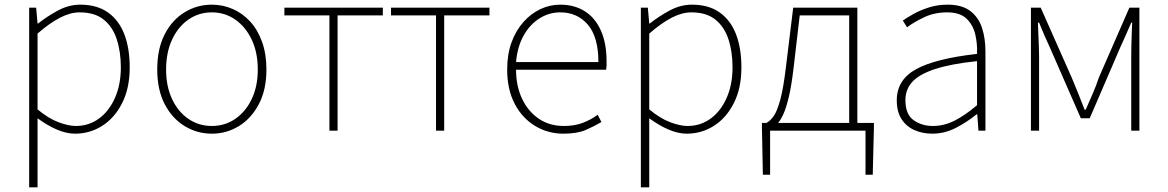

<svg xmlns="http://www.w3.org/2000/svg" viewBox="-20 -560 5008 823"><path d="M105 243V-527H135L141 -459H143Q182 -490 228.5 -515Q275 -540 324 -540Q396 -540 443 -506.5Q490 -473 513 -413Q536 -353 536 -271Q536 -182 503.5 -118Q471 -54 418 -20.5Q365 13 302 13Q265 13 224 -4.5Q183 -22 141 -53V46V243ZM305 -20Q361 -20 404.5 -52Q448 -84 473 -141Q498 -198 498 -271Q498 -338 480.5 -391.5Q463 -445 424.5 -476Q386 -507 321 -507Q281 -507 236 -483.5Q191 -460 141 -416V-91Q188 -52 231 -36Q274 -20 305 -20Z M888 13Q825 13 771.5 -19.5Q718 -52 686 -113.5Q654 -175 654 -262Q654 -351 686 -413Q718 -475 771.5 -507.5Q825 -540 888 -540Q935 -540 977.5 -521.5Q1020 -503 1052.5 -467.5Q1085 -432 1103.5 -380Q1122 -328 1122 -262Q1122 -175 1089.5 -113.5Q1057 -52 1004 -19.5Q951 13 888 13ZM888 -20Q944 -20 988.5 -50.5Q1033 -81 1059 -135.5Q1085 -190 1085 -262Q1085 -335 1059 -390Q1033 -445 988.5 -476Q944 -507 888 -507Q832 -507 787.5 -476Q743 -445 717.5 -390Q692 -335 692 -262Q692 -190 717.5 -135.5Q743 -81 787.5 -50.5Q832 -20 888 -20Z M1392 0V-494H1199V-527H1621V-494H1427V0Z M1849 0V-494H1656V-527H2078V-494H1884V0Z M2395 13Q2329 13 2274 -20Q2219 -53 2186.5 -114.5Q2154 -176 2154 -262Q2154 -327 2172.5 -378Q2191 -429 2223.5 -465.5Q2256 -502 2296.5 -521Q2337 -540 2381 -540Q2442 -540 2486.5 -512Q2531 -484 2555.5 -429.5Q2580 -375 2580 -297Q2580 -289 2580 -280.5Q2580 -272 2578 -261H2192Q2192 -192 2217.5 -137.5Q2243 -83 2289 -51.5Q2335 -20 2397 -20Q2442 -20 2477 -33Q2512 -46 2542 -68L2558 -37Q2528 -19 2491 -3Q2454 13 2395 13ZM2192 -294H2545Q2545 -401 2500 -454Q2455 -507 2381 -507Q2334 -507 2293 -481.5Q2252 -456 2225 -408.5Q2198 -361 2192 -294Z M2727 243V-527H2757L2763 -459H2765Q2804 -490 2850.5 -515Q2897 -540 2946 -540Q3018 -540 3065 -506.5Q3112 -473 3135 -413Q3158 -353 3158 -271Q3158 -182 3125.5 -118Q3093 -54 3040 -20.5Q2987 13 2924 13Q2887 13 2846 -4.5Q2805 -22 2763 -53V46V243ZM2927 -20Q2983 -20 3026.5 -52Q3070 -84 3095 -141Q3120 -198 3120 -271Q3120 -338 3102.5 -391.5Q3085 -445 3046.5 -476Q3008 -507 2943 -507Q2903 -507 2858 -483.5Q2813 -460 2763 -416V-91Q2810 -52 2853 -36Q2896 -20 2927 -20Z M3281 0V189H3250L3246 -13V-33H3726V-13L3721 189H3690V0ZM3620 -12V-494H3408L3382 -272Q3373 -194 3361.5 -145.5Q3350 -97 3337.5 -70Q3325 -43 3313 -30.5Q3301 -18 3292 -11L3265 -33Q3282 -42 3296.5 -62.5Q3311 -83 3324.5 -132Q3338 -181 3349 -274L3380 -527H3655V-12Z M3976 13Q3935 13 3900.5 -2Q3866 -17 3845 -48.5Q3824 -80 3824 -130Q3824 -218 3907 -263.5Q3990 -309 4168 -329Q4170 -372 4160.5 -412.5Q4151 -453 4123 -480Q4095 -507 4040 -507Q3984 -507 3939 -485Q3894 -463 3868 -443L3850 -472Q3867 -484 3895.5 -500Q3924 -516 3961.5 -528Q3999 -540 4042 -540Q4104 -540 4139.5 -512.5Q4175 -485 4189.5 -440Q4204 -395 4204 -341V0H4174L4169 -70H4166Q4126 -37 4077.5 -12Q4029 13 3976 13ZM3979 -20Q4026 -20 4071 -42.5Q4116 -65 4168 -109V-298Q4054 -286 3986.5 -263.5Q3919 -241 3890 -208.5Q3861 -176 3861 -131Q3861 -70 3896 -45Q3931 -20 3979 -20Z M4399 0V-527H4441L4574 -227Q4588 -193 4602 -159Q4616 -125 4629 -90H4634Q4649 -125 4664 -159Q4679 -193 4690 -227L4821 -527H4864V0H4829V-318Q4829 -338 4829.5 -362Q4830 -386 4831 -412Q4832 -438 4833 -463H4829Q4817 -435 4805.5 -409Q4794 -383 4782 -357L4651 -53H4613L4480 -357Q4468 -383 4456.5 -409Q4445 -435 4434 -463H4429Q4430 -438 4431 -412Q4432 -386 4433 -362Q4434 -338 4434 -318V0Z"/></svg>

Font: Noto Sans SC Thin
Style: Regular
Weight: 100
Designer: Ryoko NISHIZUKA 西塚涼子 (kana, bopomofo & ideographs); Paul D. Hunt (Latin, Greek & Cyrillic); Sandoll Communications 산돌커뮤니
Foundry: Adobe
Version: Version 2.004-H2;hotconv 1.0.118;makeotfexe 2.5.65603